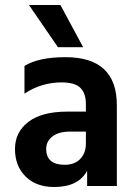

<svg xmlns="http://www.w3.org/2000/svg" viewBox="-20 -745 547 769"><path d="M313 -556H212L96 -725H222ZM197 4Q125 4 82.5 -38Q40 -80 40 -148Q40 -216 94 -257Q148 -298 250 -298H324V-329Q324 -371 302 -393Q280 -415 227 -415Q146 -415 78 -370V-481Q135 -516 242 -516Q448 -516 448 -324V0H329V-61Q294 4 197 4ZM239 -85Q279 -85 301.5 -108.5Q324 -132 324 -170V-218H262Q215 -218 190 -198.5Q165 -179 165 -149Q165 -85 239 -85Z"/></svg>

Font: Hind Colombo SemiBold
Style: Regular
Weight: 600
Designer: Jyotish Sonowal, Aditi Pimprikar
Foundry: Indian Type Foundry
Version: Version 1.000;PS 1.0;hotconv 1.0.86;makeotf.lib2.5.63406; tt